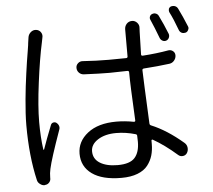

<svg xmlns="http://www.w3.org/2000/svg" viewBox="-57 -874 1085 976"><g transform="rotate(-5 485.5 -386.5)"><path d="M827.1 -672.9Q830.1 -663.1 825.7 -653.3Q821.3 -643.6 811.5 -640.1Q801.8 -636.7 792.5 -641.6Q783.2 -646.5 779.3 -656.2Q758.8 -710.9 740.2 -752.9Q736.3 -760.7 739.7 -769.5Q743.2 -778.3 752 -781.2Q761.7 -785.2 771.5 -781.2Q781.2 -777.3 785.2 -767.6Q806.6 -724.6 827.1 -672.9ZM115.2 -716.8Q117.2 -732.4 129.4 -743.2Q141.6 -753.9 157.2 -752Q172.9 -750 181.2 -737.3Q189.5 -724.6 185.5 -710Q182.6 -695.3 180.7 -685.5Q163.1 -605.5 147.5 -484.4Q131.8 -363.3 131.8 -284.2Q131.8 -206.1 140.6 -143.6Q140.6 -141.6 142.1 -141.6Q143.6 -141.6 144.5 -142.6Q162.1 -193.4 190.4 -264.6Q194.3 -273.4 203.1 -275.4Q211.9 -277.3 218.8 -272.5Q232.4 -261.7 232.4 -247.1Q232.4 -241.2 229.5 -234.4Q178.7 -91.8 168 -42Q163.1 -20.5 163.1 2Q163.1 2.9 163.1 3.9Q164.1 16.6 155.8 26.4Q147.5 36.1 134.8 37.1Q132.8 38.1 130.9 38.1Q119.1 38.1 109.4 30.3Q97.7 22.5 94.7 9.8Q65.4 -115.2 65.4 -273.4Q65.4 -302.7 67.4 -335.9Q69.3 -369.1 72.8 -405.3Q76.2 -441.4 79.6 -470.2Q83 -499 88.4 -537.6Q93.8 -576.2 96.7 -595.2Q99.6 -614.3 105.5 -649.4Q111.3 -684.6 111.3 -690.4Q114.3 -706.1 115.2 -716.8ZM623 -140.6Q623 -159.2 622.1 -170.9Q622.1 -177.7 615.2 -179.7Q565.4 -194.3 516.6 -194.3Q460 -194.3 423.3 -170.9Q386.7 -147.5 386.7 -112.3Q386.7 -73.2 420.4 -52.2Q454.1 -31.2 510.7 -31.2Q573.2 -31.2 598.1 -59.1Q623 -86.9 623 -140.6ZM817.4 -589.8Q831.1 -591.8 841.3 -583.5Q851.6 -575.2 851.6 -561.5Q851.6 -546.9 841.8 -535.2Q832 -523.4 817.4 -521.5Q757.8 -513.7 685.5 -508.8Q677.7 -507.8 677.7 -501Q678.7 -458 689.5 -228.5Q689.5 -220.7 696.3 -217.8Q775.4 -185.5 858.4 -114.3Q870.1 -104.5 872.1 -89.4Q874 -74.2 866.2 -61.5Q858.4 -49.8 844.7 -48.3Q831.1 -46.9 821.3 -55.7Q757.8 -111.3 699.2 -144.5Q697.3 -145.5 694.8 -144.5Q692.4 -143.6 692.4 -140.6V-123Q692.4 -91.8 684.6 -64.9Q676.8 -38.1 658.7 -14.6Q640.6 8.8 606.4 22Q572.3 35.2 524.4 35.2Q426.8 35.2 374.5 -2.4Q322.3 -40 322.3 -105.5Q322.3 -168 376 -210Q429.7 -252 522.5 -252Q566.4 -252 612.3 -243.2Q615.2 -243.2 617.2 -244.6Q619.1 -246.1 619.1 -249Q609.4 -436.5 609.4 -497.1Q608.4 -503.9 601.6 -503.9Q543 -502 509.8 -502Q460.9 -502 378.9 -505.9Q364.3 -506.8 354.5 -517.1Q344.7 -527.3 344.7 -542Q344.7 -555.7 355 -564.9Q365.2 -574.2 378.9 -573.2Q448.2 -568.4 511.7 -568.4Q543.9 -568.4 601.6 -569.3Q608.4 -570.3 608.4 -577.1V-695.3Q608.4 -704.1 608.4 -714.8Q608.4 -731.4 619.1 -743.2Q629.9 -754.9 646.5 -754.9Q662.1 -754.9 672.9 -742.7Q683.6 -730.5 681.6 -714.8Q681.6 -705.1 680.7 -696.3Q679.7 -684.6 677.7 -581.1Q677.7 -574.2 685.5 -574.2Q757.8 -579.1 817.4 -589.8ZM839.8 -782.2Q837.9 -787.1 837.9 -792Q837.9 -795.9 838.9 -799.8Q842.8 -808.6 851.6 -811.5Q856.4 -812.5 860.4 -812.5Q866.2 -812.5 871.1 -810.5Q880.9 -806.6 885.7 -796.9Q906.2 -755.9 927.7 -703.1Q929.7 -699.2 929.7 -694.3Q929.7 -689.5 926.8 -684.6Q922.9 -674.8 913.1 -671.9Q908.2 -670.9 904.3 -670.9Q898.4 -670.9 893.6 -672.9Q883.8 -677.7 879.9 -687.5Q858.4 -746.1 839.8 -782.2Z"/></g></svg>

Font: Gen Jyuu Gothic P Normal
Style: Regular
Weight: 300
Designer: [Source Han Sans]
Ryoko NISHIZUKA  (kana & ideographs); Paul D. Hunt (Latin, Greek & Cyrillic); Wenlong ZHANG  (bopomofo
Version: Version 1.002.20150607